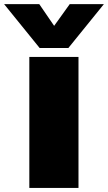

<svg xmlns="http://www.w3.org/2000/svg" viewBox="-109 -924 531 944"><path d="M85.9 -688 -88.9 -903.8H84L157.2 -796.9L233.9 -903.8H401.9L227.1 -688ZM35.2 0V-644H276.9V0Z"/></svg>

Font: Kanit Black
Style: Regular
Weight: 900
Designer: Katatrad Team
Foundry: CadsonDemak
Version: Version 1.000;PS 001.000;hotconv 1.0.88;makeotf.lib2.5.64775